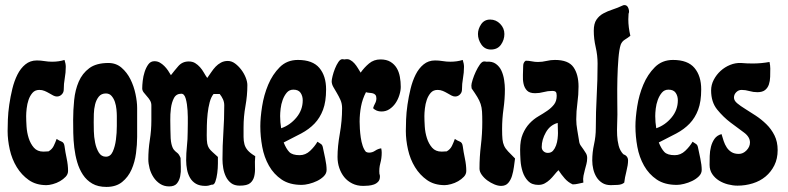

<svg xmlns="http://www.w3.org/2000/svg" viewBox="-20 -728 3102 756"><path d="M125 -490Q140 -490 155 -487.5Q170 -485 185 -485Q212 -485 234 -492Q239 -477 239 -465Q239 -442 235 -420Q231 -398 231 -375Q231 -364 223 -356Q215 -348 204 -348Q197 -348 189.5 -352Q182 -356 173.5 -361Q165 -366 155.5 -370Q146 -374 135 -374Q118 -374 108 -362.5Q98 -351 92.5 -335Q87 -319 85 -301Q83 -283 83 -271Q83 -254 84.5 -230Q86 -206 93 -184Q100 -162 113.5 -146.5Q127 -131 151 -131L171 -132Q185 -140 191.5 -153.5Q198 -167 203 -181Q213 -174 222.5 -170.5Q232 -167 234 -153Q237 -130 242.5 -104Q248 -78 248 -55Q248 -42 238.5 -32Q229 -22 216 -14.5Q203 -7 188 -3Q173 1 163 1Q122 1 93.5 -19Q65 -39 46 -70Q27 -101 18.5 -139Q10 -177 10 -212Q10 -230 11 -257.5Q12 -285 16.5 -316Q21 -347 28.5 -378Q36 -409 48.5 -434Q61 -459 80 -474.5Q99 -490 125 -490Z M407 -480Q437 -480 458.5 -461.5Q480 -443 493.5 -416Q507 -389 513.5 -358Q520 -327 520 -303V-189Q520 -159 515.5 -124.5Q511 -90 498 -60.5Q485 -31 461 -11.5Q437 8 399 8Q366 8 343.5 -5Q321 -18 306.5 -40Q292 -62 284 -89.5Q276 -117 272.5 -146.5Q269 -176 268.5 -204.5Q268 -233 268 -256Q268 -294 272 -334Q276 -374 290 -406.5Q304 -439 331.5 -459.5Q359 -480 407 -480ZM349 -247Q349 -234 349.5 -211.5Q350 -189 354.5 -166.5Q359 -144 369 -127.5Q379 -111 397 -111Q415 -111 424 -131Q433 -151 436.5 -178Q440 -205 440 -232Q440 -259 440 -272Q440 -282 438.5 -297.5Q437 -313 432.5 -326.5Q428 -340 419.5 -350Q411 -360 397 -360Q379 -360 369 -347.5Q359 -335 354.5 -317Q350 -299 349.5 -279.5Q349 -260 349 -247Z M588 -487Q600 -487 609.5 -481.5Q619 -476 627 -468Q635 -460 641.5 -450.5Q648 -441 653 -432Q666 -449 682 -467.5Q698 -486 723 -486Q738 -486 748.5 -479.5Q759 -473 767.5 -463.5Q776 -454 782.5 -442.5Q789 -431 796 -421Q804 -432 812 -444Q820 -456 829 -465.5Q838 -475 850 -481.5Q862 -488 877 -488Q892 -488 905.5 -478Q919 -468 930 -453.5Q941 -439 947.5 -422.5Q954 -406 954 -393Q954 -352 946.5 -310.5Q939 -269 939 -227Q939 -205 939 -189Q939 -173 942.5 -160Q946 -147 955.5 -136Q965 -125 985 -113Q983 -91 984 -70.5Q985 -50 981 -33.5Q977 -17 965 -7Q953 3 924 3Q903 3 890 -7Q877 -17 869.5 -32.5Q862 -48 859 -66Q856 -84 856 -101Q856 -154 859.5 -206.5Q863 -259 863 -313Q863 -326 858 -337Q853 -348 845 -358H821Q811 -346 805.5 -325Q800 -304 797.5 -280.5Q795 -257 794.5 -234Q794 -211 794 -195Q794 -174 796 -163Q798 -152 803 -144.5Q808 -137 816.5 -129.5Q825 -122 838 -110Q838 -103 838 -84.5Q838 -66 835.5 -46.5Q833 -27 828 -13Q823 1 814 -1Q801 4 789 4Q766 4 751.5 -4.5Q737 -13 728.5 -27.5Q720 -42 716.5 -60Q713 -78 713 -97Q713 -125 716 -152.5Q719 -180 719 -208Q719 -217 719.5 -242Q720 -267 718.5 -293Q717 -319 711.5 -339Q706 -359 694 -359Q674 -359 665 -342Q656 -325 653 -301.5Q650 -278 650.5 -254Q651 -230 651 -217Q651 -178 655 -161.5Q659 -145 665 -138Q671 -131 678 -126Q685 -121 691 -106Q691 -90 692 -70.5Q693 -51 689.5 -34Q686 -17 676.5 -5.5Q667 6 646 6Q626 6 610.5 -4Q595 -14 584.5 -30Q574 -46 569 -65Q564 -84 564 -101Q564 -139 570 -177Q576 -215 576 -253V-313Q576 -324 570.5 -333Q565 -342 558 -349.5Q551 -357 545.5 -364.5Q540 -372 540 -380Q540 -392 542 -410Q544 -428 549.5 -445Q555 -462 564 -474.5Q573 -487 588 -487Z M1153 -492Q1211 -492 1237.5 -460.5Q1264 -429 1264 -376Q1264 -328 1252 -296Q1240 -264 1218.5 -241.5Q1197 -219 1166 -202.5Q1135 -186 1097 -167Q1107 -142 1119 -129.5Q1131 -117 1160 -117Q1183 -117 1201 -134Q1219 -151 1230 -170Q1237 -165 1243 -161.5Q1249 -158 1251 -149Q1255 -130 1260.5 -104Q1266 -78 1266 -59Q1266 -45 1255 -34Q1244 -23 1228.5 -15.5Q1213 -8 1196.5 -4Q1180 0 1168 0Q1120 0 1089 -21Q1058 -42 1039 -75.5Q1020 -109 1012.5 -150Q1005 -191 1005 -231Q1005 -264 1012 -309Q1019 -354 1036 -394.5Q1053 -435 1081.5 -463.5Q1110 -492 1153 -492ZM1083 -271Q1083 -259 1084 -247Q1085 -235 1087 -223Q1122 -235 1147 -265Q1172 -295 1172 -333Q1172 -350 1163.5 -362.5Q1155 -375 1135 -375Q1119 -375 1109 -363Q1099 -351 1093 -334.5Q1087 -318 1085 -300.5Q1083 -283 1083 -271Z M1328 -495 1337 -494Q1349 -497 1358.5 -492Q1368 -487 1375.5 -478.5Q1383 -470 1389 -460Q1395 -450 1400 -442Q1414 -462 1433 -478Q1452 -494 1478 -494Q1502 -494 1517.5 -484.5Q1533 -475 1542 -460Q1551 -445 1554.5 -425.5Q1558 -406 1558 -386Q1558 -371 1552.5 -353.5Q1547 -336 1537.5 -322Q1528 -308 1514 -298.5Q1500 -289 1482 -289Q1462 -289 1449 -302Q1452 -312 1457 -321Q1462 -330 1462 -341Q1462 -350 1458 -354.5Q1454 -359 1448 -360.5Q1442 -362 1434.5 -362.5Q1427 -363 1421 -365Q1407 -338 1401.5 -308.5Q1396 -279 1396 -249Q1396 -237 1397 -220.5Q1398 -204 1400.5 -186.5Q1403 -169 1408 -154Q1413 -139 1421 -130Q1427 -127 1433 -127Q1446 -127 1457 -134.5Q1468 -142 1481 -144Q1482 -139 1482.5 -135.5Q1483 -132 1483 -127Q1483 -105 1477.5 -85Q1472 -65 1474 -43Q1476 -40 1476 -33Q1476 -20 1469 -12.5Q1462 -5 1452 -1.5Q1442 2 1430.5 3Q1419 4 1410 4Q1386 4 1367 -5.5Q1348 -15 1335.5 -30.5Q1323 -46 1316 -66.5Q1309 -87 1309 -110Q1309 -151 1318 -201.5Q1327 -252 1327 -302Q1327 -320 1320.5 -334.5Q1314 -349 1306.5 -361.5Q1299 -374 1292.5 -385.5Q1286 -397 1286 -408Q1286 -414 1289.5 -428.5Q1293 -443 1299 -458Q1305 -473 1312.5 -484Q1320 -495 1328 -495Z M1693 -490Q1708 -490 1723 -487.5Q1738 -485 1753 -485Q1780 -485 1802 -492Q1807 -477 1807 -465Q1807 -442 1803 -420Q1799 -398 1799 -375Q1799 -364 1791 -356Q1783 -348 1772 -348Q1765 -348 1757.5 -352Q1750 -356 1741.5 -361Q1733 -366 1723.5 -370Q1714 -374 1703 -374Q1686 -374 1676 -362.5Q1666 -351 1660.5 -335Q1655 -319 1653 -301Q1651 -283 1651 -271Q1651 -254 1652.5 -230Q1654 -206 1661 -184Q1668 -162 1681.5 -146.5Q1695 -131 1719 -131L1739 -132Q1753 -140 1759.5 -153.5Q1766 -167 1771 -181Q1781 -174 1790.5 -170.5Q1800 -167 1802 -153Q1805 -130 1810.5 -104Q1816 -78 1816 -55Q1816 -42 1806.5 -32Q1797 -22 1784 -14.5Q1771 -7 1756 -3Q1741 1 1731 1Q1690 1 1661.5 -19Q1633 -39 1614 -70Q1595 -101 1586.5 -139Q1578 -177 1578 -212Q1578 -230 1579 -257.5Q1580 -285 1584.5 -316Q1589 -347 1596.5 -378Q1604 -409 1616.5 -434Q1629 -459 1648 -474.5Q1667 -490 1693 -490Z M1910 -651Q1933 -651 1949.5 -634Q1966 -617 1966 -594Q1966 -571 1952.5 -552Q1939 -533 1913 -533Q1889 -533 1875.5 -552.5Q1862 -572 1862 -594Q1862 -614 1874.5 -632.5Q1887 -651 1910 -651ZM1886 -486Q1892 -486 1896 -485Q1918 -487 1932.5 -476.5Q1947 -466 1954.5 -449.5Q1962 -433 1965 -413Q1968 -393 1968 -377Q1968 -338 1962.5 -299Q1957 -260 1957 -220Q1957 -194 1958.5 -179.5Q1960 -165 1965 -154Q1970 -143 1980.5 -132Q1991 -121 2008 -104Q2006 -89 2003.5 -70.5Q2001 -52 1996 -35.5Q1991 -19 1981 -7.5Q1971 4 1953 4Q1941 4 1926.5 -2Q1912 -8 1899 -17.5Q1886 -27 1877 -39.5Q1868 -52 1868 -64Q1868 -110 1873.5 -155.5Q1879 -201 1879 -247Q1879 -272 1878 -288.5Q1877 -305 1872.5 -318.5Q1868 -332 1859.5 -346Q1851 -360 1837 -380L1836 -391Q1836 -398 1841 -414Q1846 -430 1853.5 -446Q1861 -462 1869.5 -474Q1878 -486 1886 -486Z M2050 -489Q2062 -489 2074 -486.5Q2086 -484 2098 -484Q2115 -484 2131.5 -488Q2148 -492 2165 -492Q2218 -492 2238 -463.5Q2258 -435 2258 -387Q2258 -355 2253.5 -322.5Q2249 -290 2249 -258Q2249 -238 2253 -216Q2257 -194 2260 -174Q2261 -163 2266.5 -155Q2272 -147 2277.5 -139.5Q2283 -132 2287.5 -124Q2292 -116 2292 -106Q2292 -93 2289 -82Q2286 -71 2283 -59.5Q2280 -48 2277.5 -36Q2275 -24 2277 -9Q2266 -7 2256 -4.5Q2246 -2 2235 -2Q2217 -10 2203.5 -25.5Q2190 -41 2179 -58Q2170 -49 2162 -39Q2154 -29 2145 -20.5Q2136 -12 2125 -6Q2114 0 2100 0Q2074 0 2059.5 -15Q2045 -30 2038 -51.5Q2031 -73 2029.5 -97Q2028 -121 2028 -139Q2028 -176 2038.5 -200.5Q2049 -225 2065 -242Q2081 -259 2100 -270Q2119 -281 2135 -292Q2151 -303 2161.5 -316.5Q2172 -330 2172 -351Q2172 -362 2168.5 -366Q2165 -370 2154 -370Q2137 -370 2120.5 -365.5Q2104 -361 2087 -361Q2065 -361 2055 -371.5Q2045 -382 2041.5 -398Q2038 -414 2039 -433Q2040 -452 2040 -468Q2040 -474 2042 -479.5Q2044 -485 2050 -489ZM2113 -149Q2113 -139 2120 -132.5Q2127 -126 2137 -126Q2150 -126 2157.5 -134.5Q2165 -143 2169.5 -155.5Q2174 -168 2175.5 -181.5Q2177 -195 2177 -204L2176 -244Q2146 -236 2129.5 -207Q2113 -178 2113 -149Z M2439 -708Q2450 -708 2454.5 -695Q2459 -682 2455 -674L2454 -652Q2454 -621 2462 -587Q2452 -579 2440.5 -572Q2429 -565 2424 -552Q2418 -534 2415 -497Q2412 -460 2411 -418.5Q2410 -377 2410.5 -338Q2411 -299 2411 -277Q2411 -259 2410 -237.5Q2409 -216 2410 -195Q2411 -174 2416 -154.5Q2421 -135 2434 -121Q2453 -114 2453 -96Q2453 -79 2446.5 -53.5Q2440 -28 2438 -9Q2429 -1 2412.5 0Q2396 1 2385 1Q2365 1 2351 -8Q2337 -17 2328.5 -31Q2320 -45 2316 -62Q2312 -79 2312 -96Q2312 -128 2319 -159.5Q2326 -191 2326 -223Q2326 -287 2329.5 -350.5Q2333 -414 2333 -478Q2333 -510 2325.5 -542.5Q2318 -575 2318 -607Q2318 -635 2328.5 -650.5Q2339 -666 2355.5 -675Q2372 -684 2392 -690.5Q2412 -697 2431 -706Q2434 -708 2439 -708Z M2630 -492Q2688 -492 2714.5 -460.5Q2741 -429 2741 -376Q2741 -328 2729 -296Q2717 -264 2695.5 -241.5Q2674 -219 2643 -202.5Q2612 -186 2574 -167Q2584 -142 2596 -129.5Q2608 -117 2637 -117Q2660 -117 2678 -134Q2696 -151 2707 -170Q2714 -165 2720 -161.5Q2726 -158 2728 -149Q2732 -130 2737.5 -104Q2743 -78 2743 -59Q2743 -45 2732 -34Q2721 -23 2705.5 -15.5Q2690 -8 2673.5 -4Q2657 0 2645 0Q2597 0 2566 -21Q2535 -42 2516 -75.5Q2497 -109 2489.5 -150Q2482 -191 2482 -231Q2482 -264 2489 -309Q2496 -354 2513 -394.5Q2530 -435 2558.5 -463.5Q2587 -492 2630 -492ZM2560 -271Q2560 -259 2561 -247Q2562 -235 2564 -223Q2599 -235 2624 -265Q2649 -295 2649 -333Q2649 -350 2640.5 -362.5Q2632 -375 2612 -375Q2596 -375 2586 -363Q2576 -351 2570 -334.5Q2564 -318 2562 -300.5Q2560 -283 2560 -271Z M2944 -478Q2977 -478 3010 -484Q3013 -470 3013 -458Q3013 -442 3012.5 -425.5Q3012 -409 3007.5 -395.5Q3003 -382 2992.5 -373.5Q2982 -365 2962 -365Q2946 -365 2930.5 -369.5Q2915 -374 2900 -374Q2888 -374 2879 -365Q2870 -356 2870 -344Q2870 -332 2882.5 -321.5Q2895 -311 2914.5 -299Q2934 -287 2956 -272.5Q2978 -258 2997.5 -239Q3017 -220 3029.5 -195Q3042 -170 3042 -137Q3042 -103 3029 -77Q3016 -51 2994.5 -33Q2973 -15 2944 -6Q2915 3 2884 3Q2866 3 2846.5 -2Q2827 -7 2811 -17Q2795 -27 2784.5 -42.5Q2774 -58 2774 -79Q2774 -95 2774.5 -114Q2775 -133 2779.5 -150.5Q2784 -168 2793.5 -181.5Q2803 -195 2821 -200Q2825 -186 2829.5 -172.5Q2834 -159 2841.5 -147.5Q2849 -136 2860.5 -129Q2872 -122 2889 -122Q2906 -122 2919.5 -136Q2933 -150 2933 -167Q2933 -189 2909 -206.5Q2885 -224 2856.5 -245.5Q2828 -267 2804 -296.5Q2780 -326 2780 -372Q2780 -394 2790.5 -414Q2801 -434 2817.5 -449Q2834 -464 2855 -472.5Q2876 -481 2898 -480Q2909 -479 2920.5 -478.5Q2932 -478 2944 -478Z"/></svg>

Font: Reclame
Style: Regular
Weight: 400
Designer: Peter Wiegel
Foundry: Peter Wiegel
Version: Version 1.000